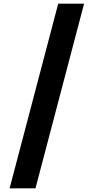

<svg xmlns="http://www.w3.org/2000/svg" viewBox="-20 -853 507 1039"><path d="M295 -833H435L172 166H32Z"/></svg>

Font: Noto Sans Devanagari UI SemiCondensed ExtraBold
Style: Regular
Weight: 800
Width: 4
Designer: Jelle Bosma - Monotype Design Team
Foundry: Monotype Imaging Inc.
Version: Version 2.004; ttfautohint (v1.8.4.7-5d5b)